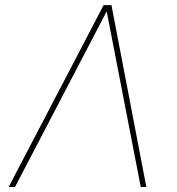

<svg xmlns="http://www.w3.org/2000/svg" viewBox="-20 -748 709 768"><path d="M543 0 405.3 -710 399.4 -727.5H425.8L565.4 0ZM411.1 -710.9 40 0H14.6L394.5 -727.5H418Z"/></svg>

Font: Inter Thin
Style: Italic
Weight: 250
Italic angle: -9.3988°
Designer: Rasmus Andersson
Foundry: rsms
Version: Version 4.001;git-66647c0bb